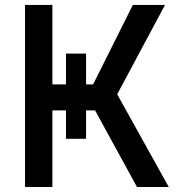

<svg xmlns="http://www.w3.org/2000/svg" viewBox="-20 -747 715 767"><path d="M243.6 -533H323.9V-409.8H351.9L510.7 -727.3H639.2L448.2 -370.4L654.1 0H527.3L359.7 -306.1H323.9V-192.5H243.6V-306.1H189.3V0H79.9V-727.3H189.3V-409.8H243.6Z"/></svg>

Font: Inter UI Medium
Style: Regular
Weight: 500
Designer: Rasmus Andersson
Foundry: rsms
Version: 3.2;8d6f07862